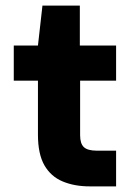

<svg xmlns="http://www.w3.org/2000/svg" viewBox="-20 -663 483 683"><path d="M299 0Q245 0 203 -17.5Q161 -35 138 -75Q115 -115 115 -184V-376H29V-501H115L131 -643H264V-501H393V-376H265V-182Q265 -152 278.5 -139.5Q292 -127 325 -127H393V0Z"/></svg>

Font: DM Sans 17pt Black
Style: Regular
Weight: 900
Version: Version 4.004;gftools[0.9.30]